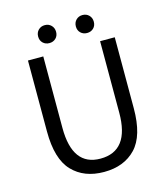

<svg xmlns="http://www.w3.org/2000/svg" viewBox="-132 -1011 984 1126"><g transform="rotate(-15 360.5 -448.0)"><path d="M97 -303V-734H190V-300Q190 -68 360 -68Q535 -68 535 -300V-734H624V-303Q624 -136 553 -61.5Q482 13 360.5 13Q239 13 168 -61.5Q97 -136 97 -303ZM300 -854Q300 -830 284.5 -815Q269 -800 245.5 -800Q222 -800 206.5 -815Q191 -830 191 -854Q191 -878 206.5 -893.5Q222 -909 245.5 -909Q269 -909 284.5 -893.5Q300 -878 300 -854ZM529 -854Q529 -830 513.5 -815Q498 -800 474.5 -800Q451 -800 435.5 -815Q420 -830 420 -854Q420 -878 435.5 -893.5Q451 -909 474.5 -909Q498 -909 513.5 -893.5Q529 -878 529 -854Z"/></g></svg>

Font: Swei Fan Sans CJK TC
Style: Regular
Weight: 400
Version: Version 2.130